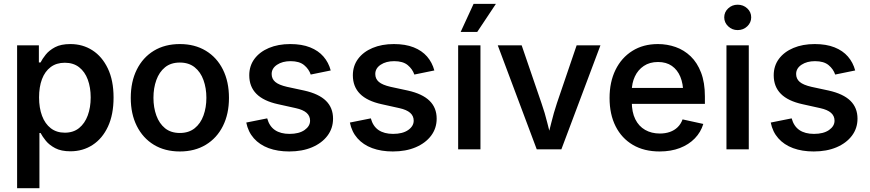

<svg xmlns="http://www.w3.org/2000/svg" viewBox="-20 -784 4565 1008"><path d="M69.8 204.1V-545.9H184.1V-456.1H192.9Q202.1 -474.6 220 -497.1Q237.8 -519.5 268.8 -536.1Q299.8 -552.7 349.6 -552.7Q414.1 -552.7 465.1 -520Q516.1 -487.3 546.1 -424.6Q576.2 -361.8 576.2 -272Q576.2 -182.6 546.9 -119.6Q517.6 -56.6 466.3 -23.2Q415 10.3 349.6 10.3Q301.3 10.3 270 -6.1Q238.8 -22.5 220.7 -44.9Q202.6 -67.4 192.9 -85.9H187V204.1ZM320.3 -87.4Q365.2 -87.4 395.3 -111.8Q425.3 -136.2 440.7 -178Q456.1 -219.7 456.1 -272.5Q456.1 -324.7 440.9 -366Q425.8 -407.2 395.5 -430.9Q365.2 -454.6 320.3 -454.6Q276.4 -454.6 246.1 -431.9Q215.8 -409.2 200.4 -368.4Q185.1 -327.6 185.1 -272.5Q185.1 -217.8 200.7 -176Q216.3 -134.3 246.6 -110.8Q276.9 -87.4 320.3 -87.4Z M924.3 11.2Q845.7 11.2 787.8 -23.9Q730 -59.1 698.2 -122.6Q666.5 -186 666.5 -270Q666.5 -355 698.2 -418.7Q730 -482.4 787.8 -517.6Q845.7 -552.7 924.3 -552.7Q1002.4 -552.7 1060.5 -517.6Q1118.7 -482.4 1150.4 -418.7Q1182.1 -355 1182.1 -270Q1182.1 -186 1150.4 -122.6Q1118.7 -59.1 1060.5 -23.9Q1002.4 11.2 924.3 11.2ZM924.3 -85.9Q971.2 -85.9 1002.2 -110.8Q1033.2 -135.7 1048.3 -177.7Q1063.5 -219.7 1063.5 -270.5Q1063.5 -321.3 1048.3 -363.5Q1033.2 -405.8 1002.2 -430.7Q971.2 -455.6 924.3 -455.6Q877 -455.6 846.4 -430.7Q815.9 -405.8 800.8 -363.8Q785.6 -321.8 785.6 -270.5Q785.6 -219.7 800.8 -177.7Q815.9 -135.7 846.4 -110.8Q877 -85.9 924.3 -85.9Z M1498.5 11.2Q1437.5 11.2 1390.1 -6.3Q1342.8 -23.9 1312.7 -57.9Q1282.7 -91.8 1272.9 -140.6L1382.8 -162.6Q1394 -121.1 1423.6 -101.1Q1453.1 -81.1 1500 -81.1Q1549.8 -81.1 1578.9 -101.3Q1607.9 -121.6 1607.9 -150.4Q1607.9 -175.3 1589.4 -191.7Q1570.8 -208 1532.7 -216.3L1440.4 -236.8Q1363.8 -253.4 1326.2 -291.3Q1288.6 -329.1 1288.6 -388.7Q1288.6 -438 1315.9 -474.9Q1343.3 -511.7 1391.8 -532.2Q1440.4 -552.7 1503.9 -552.7Q1564.5 -552.7 1607.9 -535.4Q1651.4 -518.1 1678.2 -487.1Q1705.1 -456.1 1716.3 -414.1L1611.3 -392.6Q1601.6 -421.4 1576.7 -442.1Q1551.8 -462.9 1505.4 -462.9Q1462.9 -462.9 1434.6 -444.1Q1406.2 -425.3 1406.2 -395.5Q1406.2 -370.1 1425 -354Q1443.8 -337.9 1486.8 -328.1L1577.1 -308.6Q1653.8 -291.5 1691.2 -254.9Q1728.5 -218.3 1728.5 -161.1Q1728.5 -110.4 1699.2 -71.5Q1669.9 -32.7 1618.2 -10.7Q1566.4 11.2 1498.5 11.2Z M2042.5 11.2Q1981.4 11.2 1934.1 -6.3Q1886.7 -23.9 1856.7 -57.9Q1826.7 -91.8 1816.9 -140.6L1926.8 -162.6Q1938 -121.1 1967.5 -101.1Q1997.1 -81.1 2043.9 -81.1Q2093.8 -81.1 2122.8 -101.3Q2151.9 -121.6 2151.9 -150.4Q2151.9 -175.3 2133.3 -191.7Q2114.7 -208 2076.7 -216.3L1984.4 -236.8Q1907.7 -253.4 1870.1 -291.3Q1832.5 -329.1 1832.5 -388.7Q1832.5 -438 1859.9 -474.9Q1887.2 -511.7 1935.8 -532.2Q1984.4 -552.7 2047.9 -552.7Q2108.4 -552.7 2151.9 -535.4Q2195.3 -518.1 2222.2 -487.1Q2249 -456.1 2260.3 -414.1L2155.3 -392.6Q2145.5 -421.4 2120.6 -442.1Q2095.7 -462.9 2049.3 -462.9Q2006.8 -462.9 1978.5 -444.1Q1950.2 -425.3 1950.2 -395.5Q1950.2 -370.1 1969 -354Q1987.8 -337.9 2030.8 -328.1L2121.1 -308.6Q2197.8 -291.5 2235.1 -254.9Q2272.5 -218.3 2272.5 -161.1Q2272.5 -110.4 2243.2 -71.5Q2213.9 -32.7 2162.1 -10.7Q2110.4 11.2 2042.5 11.2Z M2385.3 0V-545.9H2502.4V0ZM2398.4 -616.2 2466.3 -763.7H2583.5L2485.4 -616.2Z M2797.9 0 2593.3 -545.9H2718.8L2822.8 -242.2Q2840.8 -190.9 2853.5 -138.7Q2866.2 -86.4 2879.9 -34.2H2847.7Q2861.3 -86.4 2874 -138.4Q2886.7 -190.4 2903.8 -242.2L3007.3 -545.9H3132.3L2927.2 0Z M3442.9 11.2Q3361.3 11.2 3302.5 -23.4Q3243.7 -58.1 3211.9 -121.1Q3180.2 -184.1 3180.2 -269.5Q3180.2 -353.5 3211.4 -417.2Q3242.7 -481 3299.8 -516.8Q3356.9 -552.7 3434.1 -552.7Q3482.4 -552.7 3526.9 -537.1Q3571.3 -521.5 3606 -488.3Q3640.6 -455.1 3660.6 -402.8Q3680.7 -350.6 3680.7 -277.8V-238.8H3239.7V-322.3H3621.6L3566.9 -295.9Q3566.9 -344.2 3551.8 -380.9Q3536.6 -417.5 3507.3 -438Q3478 -458.5 3434.6 -458.5Q3390.6 -458.5 3359.9 -437.7Q3329.1 -417 3313 -382.3Q3296.9 -347.7 3296.9 -306.6V-249.5Q3296.9 -195.3 3315.2 -158.2Q3333.5 -121.1 3366.9 -102.1Q3400.4 -83 3444.3 -83Q3473.1 -83 3496.8 -91.3Q3520.5 -99.6 3537.6 -116.2Q3554.7 -132.8 3563.5 -157.2L3672.4 -133.3Q3659.2 -89.8 3627.7 -57.4Q3596.2 -24.9 3549.3 -6.8Q3502.4 11.2 3442.9 11.2Z M3793.9 0V-545.9H3911.1V0ZM3852.5 -626Q3823.7 -626 3803 -645.8Q3782.2 -665.5 3782.2 -692.9Q3782.2 -720.7 3803 -740Q3823.7 -759.3 3852.5 -759.3Q3882.3 -759.3 3903.1 -740Q3923.8 -720.7 3923.8 -692.9Q3923.8 -665.5 3903.1 -645.8Q3882.3 -626 3852.5 -626Z M4252 11.2Q4190.9 11.2 4143.6 -6.3Q4096.2 -23.9 4066.2 -57.9Q4036.1 -91.8 4026.4 -140.6L4136.2 -162.6Q4147.5 -121.1 4177 -101.1Q4206.5 -81.1 4253.4 -81.1Q4303.2 -81.1 4332.3 -101.3Q4361.3 -121.6 4361.3 -150.4Q4361.3 -175.3 4342.8 -191.7Q4324.2 -208 4286.1 -216.3L4193.8 -236.8Q4117.2 -253.4 4079.6 -291.3Q4042 -329.1 4042 -388.7Q4042 -438 4069.3 -474.9Q4096.7 -511.7 4145.3 -532.2Q4193.8 -552.7 4257.3 -552.7Q4317.9 -552.7 4361.3 -535.4Q4404.8 -518.1 4431.6 -487.1Q4458.5 -456.1 4469.7 -414.1L4364.7 -392.6Q4355 -421.4 4330.1 -442.1Q4305.2 -462.9 4258.8 -462.9Q4216.3 -462.9 4188 -444.1Q4159.7 -425.3 4159.7 -395.5Q4159.7 -370.1 4178.5 -354Q4197.3 -337.9 4240.2 -328.1L4330.6 -308.6Q4407.2 -291.5 4444.6 -254.9Q4481.9 -218.3 4481.9 -161.1Q4481.9 -110.4 4452.6 -71.5Q4423.3 -32.7 4371.6 -10.7Q4319.8 11.2 4252 11.2Z"/></svg>

Font: Inter Cardless
Style: Medium
Weight: 500
Designer: Rasmus Andersson
Foundry: rsms
Version: Version 4.001;git-9221beed3